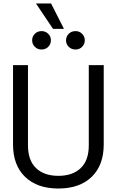

<svg xmlns="http://www.w3.org/2000/svg" viewBox="-20 -1075 672 1105"><path d="M55 0ZM55 -244V-700H141V-238Q141 -152 187.5 -107.5Q234 -63 316 -63Q398 -63 444.5 -107.5Q491 -152 491 -238V-700H577V-244Q577 -124 507.5 -57Q438 10 316 10Q194 10 124.5 -57Q55 -124 55 -244ZM187 -1055H274L348 -909H285ZM165 -843Q165 -865 180.5 -880.5Q196 -896 219 -896Q242 -896 257.5 -880.5Q273 -865 273 -843Q273 -821 257.5 -805.5Q242 -790 219 -790Q196 -790 180.5 -805.5Q165 -821 165 -843ZM360 -843Q360 -865 375.5 -880.5Q391 -896 415 -896Q437 -896 452.5 -880.5Q468 -865 468 -843Q468 -821 452.5 -805.5Q437 -790 415 -790Q391 -790 375.5 -805.5Q360 -821 360 -843Z"/></svg>

Font: Niramit
Style: Regular
Weight: 400
Version: Version 1.000; ttfautohint (v1.6)